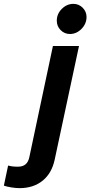

<svg xmlns="http://www.w3.org/2000/svg" viewBox="-166 -759 468 994"><path d="M196 -583Q168 -583 148 -603Q128 -623 128 -652Q128 -687 154 -713Q180 -739 214 -739Q242 -739 262 -719Q282 -699 282 -671Q282 -636 256 -609.5Q230 -583 196 -583ZM-65 215Q-84 215 -108.5 211Q-133 207 -146 202L-124 98Q-113 101 -101.5 102.5Q-90 104 -73 104Q-48 104 -33.5 91.5Q-19 79 -14 54L108 -521H243L117 68Q102 138 54.5 176.5Q7 215 -65 215Z"/></svg>

Font: Red Hat Display
Style: Bold Italic
Weight: 700
Italic angle: -12°
Designer: Pentagram / MCKL
Foundry: Pentagram / MCKL
Version: Version 1.003; Red Hat Display Bold Italic